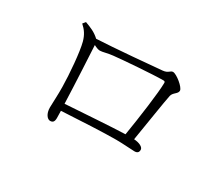

<svg xmlns="http://www.w3.org/2000/svg" viewBox="-102 -861 1203 1044"><g transform="rotate(30 500.0 -339.5)"><path d="M183 -620 169 -603C195 -580 211 -556 221 -520C236 -464 247 -329 248 -250C249 -206 245 -139 245 -120C245 -80 265 -57 282 -57C299 -57 307 -66 307 -89L306 -134C429 -141 567 -148 646 -148C690 -148 742 -143 762 -143C781 -143 788 -152 788 -167C788 -183 764 -197 728 -199C747 -313 769 -458 778 -500C784 -525 812 -531 812 -552C812 -573 751 -622 729 -622C712 -622 710 -603 676 -600C638 -596 373 -573 276 -569C248 -595 221 -606 183 -620ZM287 -536C300 -529 315 -523 325 -523C343 -523 370 -533 403 -536C458 -542 639 -556 706 -556C714 -556 717 -553 717 -546C717 -488 693 -314 674 -199C582 -196 415 -184 304 -177C300 -297 290 -481 287 -536Z"/></g></svg>

Font: Kiri Minchoo Light
Style: Regular
Weight: 300
Designer: Ryoko NISHIZUKA 西塚涼子 (kana & ideographs); Frank Grießhammer (Latin, Greek & Cyrillic);
akenotsuki.com/eyeben/fonts/ (U+
Foundry: Adobe
akenotsuki.com/eyeben/fonts/
Version: Version 4.002;hotconv 1.0.119;makeotfexe 2.5.65604